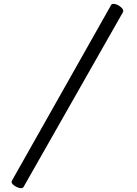

<svg xmlns="http://www.w3.org/2000/svg" viewBox="-20 -771 710 997"><path d="M619.1 -709 102.1 200.2Q97.7 206.1 88.9 206.1Q82 206.1 73.5 202.9Q64.9 199.7 57.6 195.1Q50.3 190.4 45.2 184.8Q40 179.2 40 173.8Q40 171.9 41 168.9L557.1 -745.1Q560.1 -751 569.8 -751Q576.7 -751 585.4 -747.6Q594.2 -744.1 601.8 -738.8Q609.4 -733.4 614.7 -727.1Q620.1 -720.7 620.1 -714.8Q620.1 -711.9 619.1 -709Z"/></svg>

Font: Marmelad
Style: Regular
Weight: 400
Designer: Manvel Shmavonyan
Foundry: Cyreal (www.cyreal.org)
Version: Version 1.000